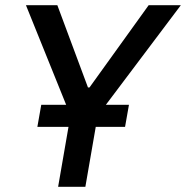

<svg xmlns="http://www.w3.org/2000/svg" viewBox="-20 -720 717 740"><path d="M204 0H309L349 -231H462L477 -316H388L677 -700H553L325 -383H319L201 -700H80L235 -316H139L124 -231H244Z"/></svg>

Font: Fixel Display 20240404 Medium
Style: Italic
Weight: 500
Italic angle: -10°
Designer: AlfaBravo + MacPaw
Foundry: Kyrylo Tkachov, Marchela Mozhyna, Serhii Makarenko, Maria Weinstein, Zakhar Kryvoshyya
Version: Version 1.211;Glyphs 3.2 (3225)